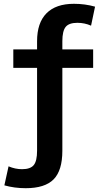

<svg xmlns="http://www.w3.org/2000/svg" viewBox="-20 -760 584 1010"><path d="M175 33V-403H50V-500H175V-543Q175 -640 224.5 -690Q274 -740 369 -740Q427 -740 480 -725L459 -625Q425 -640 387 -640Q343 -640 325.5 -618.5Q308 -597 308 -543V-500H470V-403H308V33Q308 137 262 183.5Q216 230 115 230Q56 230 3 215L25 115Q60 130 96 130Q140 130 157.5 108.5Q175 87 175 33Z"/></svg>

Font: M PLUS 1p
Style: Bold
Weight: 700
Version: Version 1.062